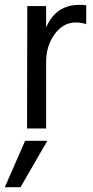

<svg xmlns="http://www.w3.org/2000/svg" viewBox="-40 -532 386 795"><path d="M151 0H72L73 -507H151V-418Q191 -512 289 -512Q307 -512 317 -510V-432Q296 -439 274 -439Q221 -439 186 -390Q151 -341 151 -277ZM45 243H-20L64 51H156Z"/></svg>

Font: Hind Kochi
Style: Regular
Weight: 400
Designer: Dhruvi Tolia
Foundry: Indian Type Foundry
Version: Version 0.702;PS 1.0;hotconv 1.0.81;makeotf.lib2.5.63406